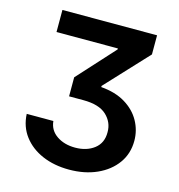

<svg xmlns="http://www.w3.org/2000/svg" viewBox="-109 -642 865 928"><g transform="rotate(15 323.5 -177.5)"><path d="M52.7 -16.1H186Q190.4 29.8 228.3 55.4Q266.1 81.1 320.3 81.1Q377.9 81.1 415.8 51.8Q453.6 22.5 453.1 -31.2Q453.6 -81.1 416.3 -116Q378.9 -150.9 299.8 -150.9H228.5V-246.1L396.5 -430.7V-435.5H89.4V-545.9H563V-450.2L367.2 -240.2V-234.4Q439.5 -228.5 488.8 -198.5Q538.1 -168.5 563.5 -122.8Q588.9 -77.1 588.9 -24.4Q588.9 39.6 554 88.1Q519 136.7 458 164.1Q397 191.4 319.3 191.4Q244.6 191.4 185.5 166Q126.5 140.6 91.1 94Q55.7 47.4 52.7 -16.1Z"/></g></svg>

Font: Inter Semi Bold
Style: Regular
Weight: 600
Designer: Rasmus Andersson
Foundry: rsms
Version: Version 4.000;git-e0f93cc